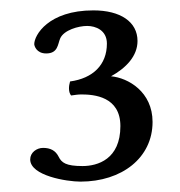

<svg xmlns="http://www.w3.org/2000/svg" viewBox="-20 -708 347 370"><path d="M186 -624C186 -583 159 -557 115 -551C112.3 -541.9 111.6 -530.5 117 -524C125 -525 130 -526 137 -526C161 -526 212 -522 212 -465C212 -401 168 -388 139 -388C107 -388 98.7 -394.5 93 -406C87 -418 77 -423 63 -423C50.7 -423 38.2 -414.1 38.2 -400.8C38.2 -369.3 108.8 -358 135 -358C215 -358 274 -404 274 -473C274 -531 227 -558 194 -561C223 -577 245 -600 245 -629C245 -666 212 -688 160 -688C73 -688 46 -640 46 -623C46 -620 50 -605 69 -605C92 -605 91.2 -623 96 -634C103 -650 131 -658 148 -658C164 -658 186 -650 186 -624Z"/></svg>

Font: Libertinus Math
Style: Regular
Weight: 400
Designer: Philipp H. Poll
Foundry: Khaled Hosny
Version: Version 6.2